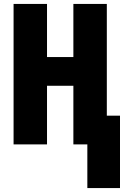

<svg xmlns="http://www.w3.org/2000/svg" viewBox="-20 -734 640 976"><path d="M424 222V0H353V-298H219V0H49V-714H219V-444H353V-714H523V-146H590V222Z"/></svg>

Font: Noto Sans Mono Black
Style: Regular
Weight: 900
Designer: Monotype Design Team
Foundry: Monotype Imaging Inc.
Version: Version 2.014